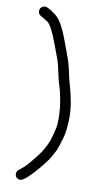

<svg xmlns="http://www.w3.org/2000/svg" viewBox="-95 -741 474 935"><g transform="rotate(10 142.0 -274.0)"><path d="M27 -686C24 -680 23 -673 25 -666C27 -659 31 -654 37 -651C55 -641 67 -633 73 -629C87 -619 105 -585 126 -528C132 -511 139 -492 148 -469C157 -446 163 -422 168 -397C173 -372 178 -353 182 -340C200 -283 209 -227 209 -172C209 -162 208 -153 208 -144C208 -135 202 -108 189 -64C175 -27 156 4 134 30C108 64 87 87 70 99L61 106C55 110 52 116 51 123C50 130 51 136 55 142C59 148 65 151 72 152C79 153 86 151 91 147L101 140C113 131 133 111 161 78C189 45 207 19 216 0L228 -23C232 -32 238 -52 247 -81C256 -110 260 -147 260 -191C260 -235 251 -288 232 -352C228 -364 224 -383 219 -407C214 -431 207 -457 197 -483C187 -509 179 -531 173 -548C149 -614 126 -655 102 -671C74 -692 55 -702 46 -699C37 -696 30 -692 27 -686Z"/></g></svg>

Font: AppleStorm
Style: Rg
Weight: 400
Foundry: Cannot Into Space Fonts
Version: Version 1.01